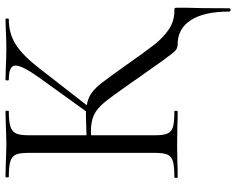

<svg xmlns="http://www.w3.org/2000/svg" viewBox="-100 -565 857 697"><g transform="rotate(-90 328.5 -216.5)"><path d="M649 0V28Q647 78 647 187Q647 192 641 192Q635 192 635 187Q635 96 604 48Q573 0 517 0Q504 0 495.5 -6.5Q487 -13 460.5 -49.5Q434 -86 390 -149L377 -168Q328 -238 306 -265Q284 -292 260.5 -303.5Q237 -315 199 -315Q191 -315 186 -314V-81Q186 -51 192.5 -36.5Q199 -22 216.5 -17Q234 -12 273 -12Q275 -12 275 -6Q275 0 273 0Q242 0 224 -1L152 -2L84 -1Q66 0 34 0Q31 0 31 -6Q31 -12 34 -12Q72 -12 90.5 -17Q109 -22 115.5 -36.5Q122 -51 122 -81V-544Q122 -574 115.5 -588Q109 -602 91 -607.5Q73 -613 35 -613Q33 -613 33 -619Q33 -625 35 -625L84 -624Q126 -622 152 -622Q181 -622 225 -624L273 -625Q275 -625 275 -619Q275 -613 273 -613Q235 -613 217 -607Q199 -601 192.5 -586.5Q186 -572 186 -542V-331Q240 -333 253 -333H273L394 -501Q439 -564 439 -588Q439 -601 426.5 -607Q414 -613 387 -613Q385 -613 385 -619Q385 -625 387 -625L429 -624Q469 -622 502 -622Q534 -622 570 -624L607 -625Q610 -625 610 -619Q610 -613 607 -613Q555 -613 515 -587.5Q475 -562 428 -501L295 -330Q321 -326 340 -312Q359 -298 377 -274.5Q395 -251 440 -188Q491 -115 516 -83.5Q541 -52 570.5 -32Q600 -12 638 -12Q646 -12 647.5 -10.5Q649 -9 649 0Z"/></g></svg>

Font: Cormorant Garamond
Style: Regular
Weight: 400
Designer: Christian Thalmann (Catharsis Fonts)
Version: Version 3.000